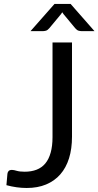

<svg xmlns="http://www.w3.org/2000/svg" viewBox="-20 -928 490 956"><path d="M338.5 -247.5V-716.5H241.5V-245.5C241.5 -215.5 238.4 -189.6 232.2 -167.8C226.1 -145.9 217.2 -128 205.5 -114C193.8 -100 179.3 -89.7 162 -83C144.7 -76.3 125 -73 103 -73C86.3 -73 73.1 -74.5 63.2 -77.5C53.4 -80.5 45.5 -82 39.5 -82C32.2 -82 26.8 -80.2 23.2 -76.8C19.8 -73.2 17.7 -68.7 17 -63C16.3 -53.7 15.5 -44.2 14.5 -34.8C13.5 -25.2 12.7 -15.7 12 -6C46.3 3.3 80 8 113 8C149.3 8 181.5 2.2 209.5 -9.5C237.5 -21.2 261.1 -37.9 280.2 -59.8C299.4 -81.6 313.9 -108.3 323.8 -140C333.6 -171.7 338.5 -207.5 338.5 -247.5ZM450.5 -773 331.5 -908.5H251.5L132 -773H194.5C198.5 -773 203.2 -773.8 208.8 -775.2C214.2 -776.8 219.8 -780.8 225.5 -787.5L284 -858L290 -867L296 -858L354.5 -787.5C360.2 -780.8 365.8 -776.8 371.2 -775.2C376.8 -773.8 381.5 -773 385.5 -773Z"/></svg>

Font: LatoLatin
Style: Regular
Weight: 400
Designer: Lukasz Dziedzic with Adam Twardoch and Botio Nikoltchev
Foundry: tyPoland Lukasz Dziedzic
Version: Version 2.015; 2015-08-06; http://www.latofonts.com/